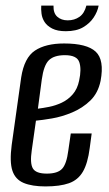

<svg xmlns="http://www.w3.org/2000/svg" viewBox="-20 -658 392 689"><path d="M143 11Q95 11 65 -1.5Q35 -14 24.5 -45.5Q14 -77 22 -138L56 -380Q67 -451 105.5 -476.5Q144 -502 210 -502Q292 -502 323.5 -472.5Q355 -443 341 -368Q332 -324 304 -297Q276 -270 239 -254.5Q202 -239 166.5 -233Q131 -227 109 -225L94 -119Q87 -72 98 -53.5Q109 -35 148 -35Q187 -35 203 -52.5Q219 -70 225 -117L234 -179H309L302 -127Q295 -72 277.5 -42Q260 -12 227.5 -0.5Q195 11 143 11ZM116 -268Q133 -270 156 -274.5Q179 -279 201.5 -289.5Q224 -300 241 -319.5Q258 -339 264 -369Q273 -410 264.5 -435Q256 -460 213 -460Q174 -460 155.5 -442Q137 -424 130 -373ZM216 -546Q186 -546 167.5 -555.5Q149 -565 140 -579Q131 -593 129 -609Q127 -625 128 -638H172Q171 -611 185.5 -598Q200 -585 223 -585Q247 -585 265 -597.5Q283 -610 290 -638H334Q330 -616 316 -595Q302 -574 278 -560Q254 -546 216 -546Z"/></svg>

Font: Alumni Sans Medium
Style: Italic
Weight: 500
Italic angle: -8°
Designer: Robert E. Leuschke
Foundry: Robert E. Leuschke
Version: Version 1.016